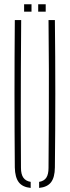

<svg xmlns="http://www.w3.org/2000/svg" viewBox="-20 -896 334 920"><path d="M51 -93.5Q49.5 -270.5 49.5 -447Q49.5 -623.5 51 -800H81.5Q80.5 -682 80 -563.8Q79.5 -445.5 79.5 -327.5Q79.5 -209.5 80.5 -91.5Q80.5 -61 91.8 -44.8Q103 -28.5 127 -24.5V4.5Q87.5 0.5 69.8 -23Q52 -46.5 51 -93.5ZM167.5 4.5V-24.5Q191.5 -28.5 202 -44.8Q212.5 -61 212.5 -91.5Q213.5 -209.5 214 -327.5Q214.5 -445.5 214.2 -563.8Q214 -682 212.5 -800H243Q245 -623.5 245 -447Q245 -270.5 243 -93.5Q242.5 -46.5 224.8 -23Q207 0.5 167.5 4.5ZM163 -840V-875.5H199V-840ZM95.5 -840V-875.5H131V-840Z"/></svg>

Font: Big Shoulders Stencil Display ExtraLight
Style: Regular
Weight: 250
Designer: Patric King
Foundry: XO Type Co
Version: Version 2.001